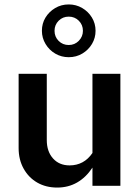

<svg xmlns="http://www.w3.org/2000/svg" viewBox="-20 -838 631 866"><path d="M238 8Q187 8 148 -14.5Q109 -37 86.5 -77.5Q64 -118 64 -170V-505H191V-206Q191 -155 219 -123.5Q247 -92 294 -92Q326 -92 352 -106Q378 -120 397 -148V-505H523V0H397V-82Q368 -38 328 -15Q288 8 238 8ZM290 -580Q257 -580 229.5 -596Q202 -612 185.5 -639.5Q169 -667 169 -699Q169 -732 185 -758.5Q201 -785 228.5 -801.5Q256 -818 290 -818Q323 -818 350.5 -802Q378 -786 394.5 -759Q411 -732 411 -699Q411 -667 395 -640Q379 -613 351.5 -596.5Q324 -580 290 -580ZM290 -635Q317 -635 335.5 -654Q354 -673 354 -699Q354 -726 335.5 -744.5Q317 -763 290 -763Q263 -763 244.5 -744.5Q226 -726 226 -699Q226 -672 244.5 -653.5Q263 -635 290 -635Z"/></svg>

Font: Red Hat Text SemiBold
Style: Regular
Weight: 600
Designer: Pentagram, MCKL
Foundry: MCKL
Version: Version 1.030